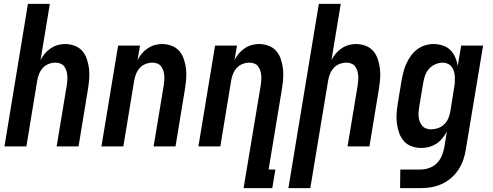

<svg xmlns="http://www.w3.org/2000/svg" viewBox="-20 -755 2540 990"><path d="M3 0 124 -735H237L189 -445Q198 -463 211 -478.5Q224 -494 241 -505.5Q258 -517 277 -522.5Q296 -528 315 -528Q341 -528 365 -519Q389 -510 404.5 -492Q420 -474 428 -450Q436 -426 439 -401Q442 -376 440 -350Q438 -324 434 -298L385 0H272L324 -313Q326 -326 327 -339.5Q328 -353 327 -366Q326 -379 322 -391Q318 -403 311 -412.5Q304 -422 292 -427Q280 -432 267 -432Q249 -432 231.5 -425.5Q214 -419 201.5 -405.5Q189 -392 182 -375Q175 -358 172 -340L116 0Z M503 0 589 -520H702L689 -445Q698 -463 711 -478.5Q724 -494 741 -505.5Q758 -517 777 -522.5Q796 -528 815 -528Q841 -528 865 -519Q889 -510 904.5 -492Q920 -474 928 -450Q936 -426 939 -401Q942 -376 940 -350Q938 -324 934 -298L885 0H772L824 -313Q826 -326 827 -339.5Q828 -353 827 -366Q826 -379 822 -391Q818 -403 811 -412.5Q804 -422 792 -427Q780 -432 767 -432Q749 -432 731.5 -425.5Q714 -419 701.5 -405.5Q689 -392 682 -375Q675 -358 672 -340L616 0Z M1236 215 1324 -313Q1326 -326 1327 -339.5Q1328 -353 1327 -366Q1326 -379 1322 -391Q1318 -403 1311 -412.5Q1304 -422 1292 -427Q1280 -432 1267 -432Q1249 -432 1231.5 -425.5Q1214 -419 1201.5 -405.5Q1189 -392 1182 -375Q1175 -358 1172 -340L1116 0H1003L1089 -520H1202L1189 -445Q1198 -463 1211 -478.5Q1224 -494 1241 -505.5Q1258 -517 1277 -522.5Q1296 -528 1315 -528Q1341 -528 1365 -519Q1389 -510 1404.5 -492Q1420 -474 1428 -450Q1436 -426 1439 -401Q1442 -376 1440 -350Q1438 -324 1434 -298L1365 119H1400L1384 215Z M1467 215 1624 -735H1737L1689 -445Q1698 -463 1711 -478.5Q1724 -494 1741 -505.5Q1758 -517 1777 -522.5Q1796 -528 1815 -528Q1841 -528 1865 -519Q1889 -510 1904.5 -492Q1920 -474 1928 -450Q1936 -426 1939 -401Q1942 -376 1940 -350Q1938 -324 1934 -298L1885 0H1772L1824 -313Q1826 -326 1827 -339.5Q1828 -353 1827 -366Q1826 -379 1822 -391Q1818 -403 1811 -412.5Q1804 -422 1792 -427Q1780 -432 1767 -432Q1749 -432 1731.5 -425.5Q1714 -419 1701.5 -405.5Q1689 -392 1682 -375Q1675 -358 1672 -340L1580 215Z M2043 215 2044 119H2149Q2172 119 2195 110.5Q2218 102 2234.5 84.5Q2251 67 2259.5 44.5Q2268 22 2272 0L2284 -76Q2274 -58 2261 -42Q2248 -26 2230.5 -14.5Q2213 -3 2193 2.5Q2173 8 2154 8Q2127 8 2103 -0.5Q2079 -9 2063 -27Q2047 -45 2038.5 -68.5Q2030 -92 2026.5 -117.5Q2023 -143 2025 -169.5Q2027 -196 2031 -222L2051 -342Q2055 -364 2060.5 -385.5Q2066 -407 2075.5 -427.5Q2085 -448 2098.5 -467Q2112 -486 2130.5 -500Q2149 -514 2171 -521Q2193 -528 2214 -528Q2239 -528 2262.5 -520.5Q2286 -513 2302 -497Q2318 -481 2327.5 -459Q2337 -437 2340 -414L2358 -520H2471L2382 15Q2378 42 2369 68.5Q2360 95 2344 119.5Q2328 144 2306 163Q2284 182 2257.5 194Q2231 206 2203.5 210.5Q2176 215 2149 215ZM2202 -88Q2220 -88 2238 -94Q2256 -100 2270 -113.5Q2284 -127 2291.5 -144.5Q2299 -162 2302 -180L2321 -300Q2324 -314 2325 -328.5Q2326 -343 2325.5 -357Q2325 -371 2321.5 -384.5Q2318 -398 2310 -409Q2302 -420 2289.5 -426Q2277 -432 2263 -432Q2244 -432 2224.5 -423.5Q2205 -415 2191.5 -399.5Q2178 -384 2171.5 -365Q2165 -346 2162 -327L2142 -207Q2140 -193 2138.5 -179.5Q2137 -166 2138.5 -153Q2140 -140 2144.5 -128Q2149 -116 2157 -106.5Q2165 -97 2177 -92.5Q2189 -88 2202 -88Z"/></svg>

Font: Iosevka Oblique
Style: Bold
Weight: 700
Italic angle: -9°
Monospace: yes
Designer: Belleve Invis
Foundry: Belleve Invis
Version: Version 32.5.0; ttfautohint (v1.8.4)